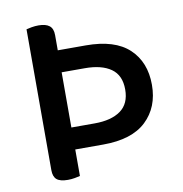

<svg xmlns="http://www.w3.org/2000/svg" viewBox="-73 -682 721 757"><g transform="rotate(-10 288.0 -304.0)"><path d="M81 -607Q88 -609 102 -611.5Q116 -614 130 -614Q159 -614 173.5 -602.5Q188 -591 188 -565V-504H300Q416 -504 473 -450.5Q530 -397 530 -306Q530 -216 472.5 -161.5Q415 -107 300 -107H188V-1Q181 1 167 3.5Q153 6 139 6Q108 6 94.5 -5.5Q81 -17 81 -43ZM188 -195H281Q348 -195 385.5 -222Q423 -249 423 -306Q423 -363 385.5 -389.5Q348 -416 281 -416H188Z"/></g></svg>

Font: Baloo Bhai 2 Medium
Style: Regular
Weight: 500
Designer: Supriya Tembe, Noopur Datye and Ek Type
Foundry: Ek Type
Version: Version 1.640;PS 1.000;hotconv 16.6.51;makeotf.lib2.5.65220;